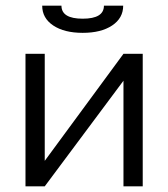

<svg xmlns="http://www.w3.org/2000/svg" viewBox="-20 -658 594 678"><path d="M129 -638H197Q197 -592 272 -592Q347 -592 347 -638H415Q415 -594 376 -568Q337 -542 272 -542Q207 -542 168 -568Q129 -594 129 -638ZM416 -468H484V0H416V-373L138 0H70V-468H138V-90Z"/></svg>

Font: Didact Gothic
Style: Regular
Weight: 400
Designer: Daniel Johnson
Foundry: Daniel Johnson
Version: Version 2.101;PS 002.101;hotconv 1.0.88;makeotf.lib2.5.64775